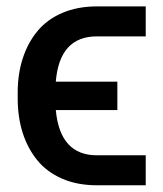

<svg xmlns="http://www.w3.org/2000/svg" viewBox="-20 -565 499 588"><path d="M276.9 -89.4H426.3V2.4H276.9Q216.8 2.4 170.2 -17.8Q123.5 -38.1 94 -74.5Q64.5 -110.8 49.3 -158.7Q34.2 -206.5 34.2 -263.7V-281.7Q34.2 -338.4 49.6 -386Q64.9 -433.6 94.5 -469.5Q124 -505.4 170.7 -525.4Q217.3 -545.4 276.9 -545.4H426.3V-453.6H276.9Q162.1 -453.6 150.9 -314.9H339.4V-228H150.9Q163.6 -89.4 276.9 -89.4Z"/></svg>

Font: Karasuma Gothic
Style: Regular
Weight: 500
Designer: Rasmus Andersson / Ryoko Nishizuka
Foundry: Genbu
Version: Version 1.00